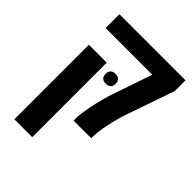

<svg xmlns="http://www.w3.org/2000/svg" viewBox="-243 -758 1126 1126"><g transform="rotate(45 320.0 -195.0)"><path d="M329.1 0V-23.4Q329.1 -45.9 335 -81.8Q340.8 -117.7 349.6 -156.2Q354.5 -179.2 362.5 -209.5Q370.6 -239.7 379.4 -265.6L465.3 -516.6H78.1V-631.3H626V-542L529.3 -262.7Q520.5 -239.3 511 -206.8Q501.5 -174.3 495.6 -150.4Q489.3 -123.5 482.4 -85.4Q475.6 -47.4 475.6 -23.4V0ZM78.1 240.2V-377.9H226.1V240.2ZM308.6 -286.6Q268.1 -286.6 268.1 -326.7Q268.1 -367.7 309.1 -367.7Q351.1 -367.7 351.1 -326.7Q351.1 -286.6 308.6 -286.6Z"/></g></svg>

Font: Open Sans
Style: Bold
Weight: 700
Designer: Monotype Design Team
Foundry: Monotype Imaging Inc.
Version: Version 3.000; ttfautohint (v1.8.4)